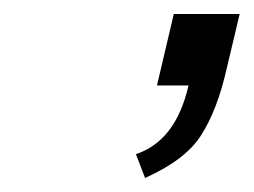

<svg xmlns="http://www.w3.org/2000/svg" viewBox="-20 -743 362 274"><path d="M204 -621 228 -723H322L303 -643Q290 -586 267 -550Q245 -515 187 -489L174 -523Q231 -542 249 -621Z"/></svg>

Font: Miedinger
Style: Italic
Weight: 400
Italic angle: -13°
Version: Version 001.000